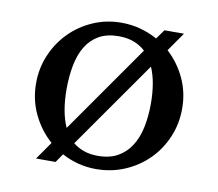

<svg xmlns="http://www.w3.org/2000/svg" viewBox="-60 -539 704 619"><g transform="rotate(10 291.5 -229.5)"><path d="M290.5 -469.2Q322.8 -469.2 352.5 -461.2Q382.3 -453.1 408.7 -438.5L430.7 -469.2H494.6L451.7 -407.7Q488.3 -374 509.5 -328.6Q530.8 -283.2 530.8 -230Q530.8 -180.2 512.2 -136.5Q493.7 -92.8 461.2 -60.3Q428.7 -27.8 384.8 -9Q340.8 9.8 290.5 9.8Q259.8 9.8 231.7 2.4Q203.6 -4.9 178.2 -18.6L158.7 9.8H94.7L135.3 -48.3Q97.2 -82 75 -128.7Q52.7 -175.3 52.7 -230Q52.7 -279.3 71.5 -323Q90.3 -366.7 122.6 -399.2Q154.8 -431.6 198 -450.4Q241.2 -469.2 290.5 -469.2ZM289.6 -424.8Q251.5 -424.8 225.3 -410.2Q199.2 -395.5 183.1 -369.1Q167 -342.8 159.9 -306.6Q152.8 -270.5 152.8 -228Q152.8 -191.4 158.2 -160.4Q163.6 -129.4 174.8 -104.5L377 -393.1Q360.8 -408.2 339.1 -416.5Q317.4 -424.8 289.6 -424.8ZM428.7 -228Q428.7 -262.2 423.8 -291.7Q418.9 -321.3 408.2 -346.2L207.5 -60.1Q223.1 -47.4 243.2 -40.3Q263.2 -33.2 289.6 -33.2Q327.1 -33.2 353.5 -47.9Q379.9 -62.5 396.7 -88.6Q413.6 -114.7 421.1 -150.4Q428.7 -186 428.7 -228Z"/></g></svg>

Font: Federov2
Style: Regular
Weight: 400
Designer: Olexa M. Volochay | Cyreal.org
Foundry: Olexa M. Volochay | Cyreal.org
Version: Version 1.000